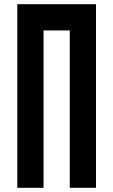

<svg xmlns="http://www.w3.org/2000/svg" viewBox="-20 -1020 540 915"><path d="M62.5 -1000H437.5V-125H312.5V-875H187.5V-125H62.5Z"/></svg>

Font: Amiga Topaz Unicode Rus
Style: Regular
Weight: 400
Designer: dMG of Trueschool and Divine Stylers
Foundry: dMG of Trueschool and Divine Stylers
Version: Version 1.1